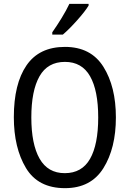

<svg xmlns="http://www.w3.org/2000/svg" viewBox="-20 -969 676 999"><path d="M341 -949Q325 -915 300.5 -875Q276 -835 252 -801V-789H307Q339 -816 381 -863Q423 -910 441 -940V-949ZM318 -725Q184 -725 118 -629Q52 -533 52 -359Q52 -200 115 -95Q178 10 318 10Q453 10 518 -94Q583 -198 583 -358Q583 -518 518 -621.5Q453 -725 318 -725ZM318 -647Q406 -647 448.5 -572.5Q491 -498 491 -358Q491 -217 448.5 -142.5Q406 -68 317 -68Q229 -68 186 -143.5Q143 -219 143 -358Q143 -497 185.5 -572Q228 -647 318 -647Z"/></svg>

Font: Noto Sans Display SemiCondensed
Style: Regular
Weight: 400
Width: 4
Designer: Monotype Design team
Foundry: Monotype Imaging Inc.
Version: 1.000